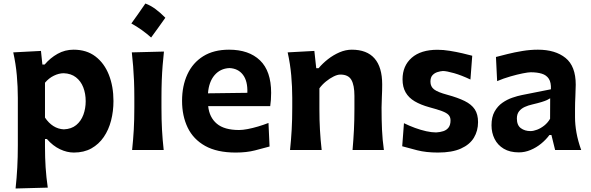

<svg xmlns="http://www.w3.org/2000/svg" viewBox="-20 -847 3334 1084"><path d="M340.4 -116.7Q308.2 -118.3 281.4 -135.3Q254.6 -152.3 234 -183.1V-380Q256.1 -406.1 284 -419.6Q311.8 -433.2 339 -433.6Q381.1 -432.2 408.7 -410.6Q436.4 -389.1 450.1 -353.9Q463.8 -318.7 463.8 -275.5Q463.8 -234.7 450.7 -199Q437.5 -163.4 410.3 -140.9Q383.2 -118.5 340.4 -116.7ZM67.9 217.2 249.7 212.3Q241.1 153 237.6 98.2Q234 43.3 234 -19.2V-62.3H244.7Q278.9 -23.2 318.6 -4.5Q358.3 14.3 396.9 14.3Q454 14.3 496 -9.2Q538 -32.8 565.8 -73.4Q593.6 -114 607.1 -166.5Q620.6 -219.1 620.6 -276.8Q620.6 -358.9 594.8 -424.4Q569.1 -489.9 519 -528.2Q469 -566.5 395.5 -566.5Q346.7 -566.5 305 -543.1Q263.4 -519.7 232 -482.5H219.3L211.3 -559.5L54.8 -551.3Q69.4 -485.6 75 -421.3Q80.7 -357 80.7 -294.5V-27.4Q80.7 41.2 77.5 99.5Q74.4 157.9 67.9 217.2Z M800.8 -827.2Q781.5 -799 761.9 -771Q742.4 -743 721.6 -714.5Q753 -697.2 780.8 -677.2Q808.6 -657.3 833.2 -635.2Q854.3 -663.7 874.2 -691.6Q894.2 -719.4 913.5 -746.8Q887.1 -773.9 859 -795Q830.8 -816 800.8 -827.2ZM725.9 0H904.2Q897.6 -59.3 894.6 -115.1Q891.6 -170.9 891.6 -239.5V-294.5Q891.6 -349.5 893.3 -393.5Q895 -437.4 898.1 -476.6Q901.2 -515.7 905.6 -555.9L724.2 -551.3Q728.6 -511.8 731.7 -473.3Q734.8 -434.8 736.6 -391.6Q738.4 -348.5 738.4 -294.5V-239.5Q738.4 -170.9 735.3 -115.1Q732.1 -59.3 725.9 0Z M1311 14.3Q1372.3 14.3 1419.9 2Q1467.5 -10.3 1501.9 -19.8L1495.8 -152.8Q1467.9 -142 1437.1 -132.8Q1406.2 -123.6 1378.1 -118.3Q1350.1 -113 1329.7 -113Q1246.4 -113 1204.2 -148.6Q1161.9 -184.2 1155.3 -247.9H1505.6Q1508 -265.1 1509.4 -282.8Q1510.8 -300.5 1510.8 -323Q1510.8 -445.6 1448 -506.1Q1385.2 -566.5 1273.3 -566.5Q1186.6 -566.5 1127.3 -529.5Q1068 -492.4 1038 -427.3Q1007.9 -362.2 1007.9 -277.7Q1007.9 -192.5 1039.6 -126.6Q1071.3 -60.7 1138.3 -23.2Q1205.3 14.3 1311 14.3ZM1376.5 -323 1154.3 -320.1Q1159 -384.7 1191.2 -422.5Q1223.5 -460.3 1275.1 -462.7Q1324.4 -460.6 1351.6 -424.9Q1378.9 -389.2 1376.5 -323Z M1617.5 0H1796.1Q1789.4 -59.3 1786.4 -114Q1783.3 -168.8 1783.3 -231.3V-348.3Q1798.9 -369.6 1820.3 -387Q1841.7 -404.5 1863.5 -415.2Q1885.3 -426 1901.7 -426Q1946.6 -426 1963.8 -396Q1981 -366.1 1981 -305.5V-231.3Q1981 -168.8 1978.3 -114Q1975.5 -59.3 1970.4 0H2147.4Q2139.1 -59.3 2136.7 -115.1Q2134.2 -170.9 2134.2 -239.5Q2134.2 -267.4 2136 -300.9Q2137.8 -334.3 2137.8 -370.2Q2137.8 -467.7 2094.6 -517.1Q2051.4 -566.5 1966.1 -566.5Q1931.6 -566.5 1896.8 -551.6Q1862.1 -536.6 1831.6 -512.8Q1801.2 -488.9 1778.9 -462.1H1765.4L1754.8 -559.5L1604.1 -551.3Q1618.7 -485.6 1624.3 -421.3Q1630 -357 1630 -294.5V-239.5Q1630 -170.9 1626.8 -115.1Q1623.7 -59.3 1617.5 0Z M2452.4 14.3Q2532.3 14.3 2582.2 -8.2Q2632.1 -30.6 2655.6 -69.5Q2679 -108.5 2679 -157.5Q2679 -201.8 2660.4 -229.8Q2641.8 -257.8 2603.4 -276.7Q2565 -295.7 2505.5 -311.9Q2451.4 -326.4 2430.8 -342.2Q2410.2 -358.1 2410.2 -385.8Q2410.2 -410 2421.8 -422.5Q2433.3 -434.9 2449.7 -440Q2466.1 -445.1 2480.4 -446.1Q2500.8 -446.1 2543 -434.1Q2585.2 -422.1 2636 -398L2646.2 -532.3Q2624.1 -538.3 2590.4 -546.2Q2556.7 -554 2519.7 -560Q2482.7 -566 2450 -566Q2355.8 -566 2304.3 -520.7Q2252.7 -475.3 2252.7 -399.2Q2252.7 -355.7 2270.1 -325.4Q2287.5 -295 2321.2 -275.1Q2355 -255.1 2403.5 -241.7Q2448.8 -229.6 2474.9 -219.9Q2501.1 -210.2 2512.3 -198.4Q2523.6 -186.6 2523.6 -167.3Q2523.6 -141.6 2512.5 -127Q2501.4 -112.5 2483 -106.5Q2464.6 -100.5 2442.6 -99.3Q2417.4 -99.3 2386.5 -106.1Q2355.6 -113 2323.2 -124.8Q2290.8 -136.7 2260.7 -151.5L2250.8 -21.2Q2284.6 -11.5 2335.3 1.4Q2385.9 14.3 2452.4 14.3Z M2974.9 -106.9Q2943.1 -106.9 2920.7 -123.3Q2898.2 -139.7 2898.2 -178Q2898.2 -203 2910.5 -218.6Q2922.8 -234.2 2942.6 -243.2Q2962.4 -252.2 2985 -257.2Q3019.3 -265.3 3038.6 -271.3Q3058 -277.3 3068.5 -282.3Q3079.1 -287.4 3086.2 -292.1L3085.7 -176.4Q3072.4 -153.7 3052.7 -138.1Q3033.1 -122.6 3012.4 -114.8Q2991.7 -106.9 2974.9 -106.9ZM2909.6 13.3Q2943.1 13.3 2975.5 -0.2Q3007.9 -13.7 3035.4 -36.2Q3062.8 -58.7 3081.9 -84.7H3093.3L3114.1 0H3261.4Q3242.9 -51.7 3234.7 -97.7Q3226.5 -143.8 3226.5 -184.7V-234Q3226.5 -265.7 3228.5 -304.1Q3230.5 -342.6 3230.5 -369Q3230.5 -473.4 3172.9 -519.9Q3115.2 -566.5 3017.1 -566.5Q2974.1 -566.5 2929.6 -559.2Q2885 -551.8 2846 -542.1Q2807 -532.4 2780.1 -525.3L2786.7 -389Q2822.9 -404.4 2861.6 -415.5Q2900.3 -426.7 2931.4 -432.8Q2962.5 -439 2976.3 -439Q3012.6 -439 3038.8 -431Q3064.9 -423.1 3078.5 -402.3Q3092.1 -381.5 3090.4 -342.9L2926.8 -310.4Q2902.2 -305.6 2872.6 -295.4Q2842.9 -285.3 2816.2 -266.6Q2789.5 -247.9 2772.2 -217Q2755 -186.2 2755 -139.8Q2755 -97.4 2772.4 -62.6Q2789.8 -27.8 2824.1 -7.3Q2858.4 13.3 2909.6 13.3Z"/></svg>

Font: Pinar-VF
Style: Regular
Weight: 300
Designer: Amin Abedi
Version: Version 3.0